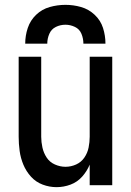

<svg xmlns="http://www.w3.org/2000/svg" viewBox="-20 -764 540 792"><path d="M213 8Q243 8 271 -2.5Q299 -13 319 -35.5Q339 -58 350 -85V0H443V-530H350V-200Q350 -178 345.5 -155.5Q341 -133 328 -114Q315 -95 294 -85.5Q273 -76 250 -76Q228 -76 206.5 -85.5Q185 -95 172.5 -114Q160 -133 155 -155.5Q150 -178 150 -200V-530H57V-200Q57 -171 61 -141.5Q65 -112 76.5 -84.5Q88 -57 108 -35Q128 -13 156 -2.5Q184 8 213 8ZM84 -584H175Q175 -605 183.5 -624.5Q192 -644 210.5 -653Q229 -662 250 -662Q270 -662 289 -653Q308 -644 316 -624.5Q324 -605 324 -584H415Q415 -617 405 -648.5Q395 -680 370.5 -703Q346 -726 314.5 -735Q283 -744 250 -744Q217 -744 185 -735Q153 -726 129 -703Q105 -680 94.5 -648.5Q84 -617 84 -584Z"/></svg>

Font: Iosevka SS08 Medium
Style: Regular
Weight: 500
Monospace: yes
Designer: Belleve Invis
Foundry: Belleve Invis
Version: Version 3.4.3; ttfautohint (v1.8.3)